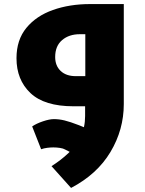

<svg xmlns="http://www.w3.org/2000/svg" viewBox="-20 -522 713 943"><path d="M233 294Q279 265 316 230Q353 195 375.5 150Q398 105 398 48V0H341Q198 0 129.5 -65Q61 -130 61 -236Q61 -326 109.5 -385Q158 -444 240 -473Q322 -502 422 -502H588V-11Q588 115 522.5 224.5Q457 334 329 401ZM399 -148V-354H372Q319 -354 285 -325Q251 -296 251 -242Q251 -199 278 -173.5Q305 -148 352 -148ZM360 243 299 212Q291 207 274.5 204.5Q258 202 242 202Q228 202 212 204Q196 206 182 211L138 99Q158 85 190.5 74Q223 63 245 63Q270 63 297 69.5Q324 76 368 93Q386 100 401 106.5Q416 113 437 120Z"/></svg>

Font: Noto Kufi Arabic Black
Style: Regular
Weight: 900
Designer: Monotype Design Team, David Williams, Khaled Hosny
Foundry: Google LLC
Version: Version 2.109; ttfautohint (v1.8.4.7-5d5b)